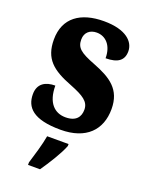

<svg xmlns="http://www.w3.org/2000/svg" viewBox="-145 -623 708 918"><g transform="rotate(20 209.5 -164.0)"><path d="M203 10C333 10 399 -60 399 -166C399 -266 338 -305 248 -340C170 -370 149 -388 149 -430C149 -466 174 -486 208 -486C253 -486 289 -451 289 -385C352 -385 380 -408 380 -453C380 -501 336 -549 222 -549C104 -549 26 -496 26 -385C26 -287 76 -246 178 -207C246 -180 278 -160 278 -119C278 -83 259 -54 205 -54C149 -54 108 -93 108 -180C60 -180 21 -160 21 -105C21 -39 62 10 203 10ZM115 208V221H176C206 178 247 113 263 71V61H154C147 104 127 169 115 208Z"/></g></svg>

Font: Noto Serif Myanmar ExtraCondensed Black
Style: Regular
Weight: 900
Width: 2
Designer: Ben Mitchell and the Monotype Design Team
Foundry: Monotype Imaging Inc.
Version: Version 2.106